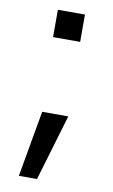

<svg xmlns="http://www.w3.org/2000/svg" viewBox="-80 -615 447 761"><g transform="rotate(10 144.0 -234.5)"><path d="M125 103H52L99 -163H204ZM90 -572H199V-462H90Z"/></g></svg>

Font: Asta Sans
Style: Regular
Weight: 400
Designer: 42dot
Version: Version 1.000